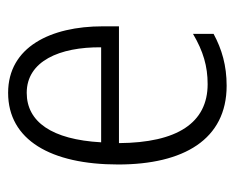

<svg xmlns="http://www.w3.org/2000/svg" viewBox="-74 -508 592 485"><g transform="rotate(-90 222.5 -266.0)"><path d="M230 -542C111 -542 49 -434 49 -264C49 -99 112 10 248 10C299 10 340 -2 379 -23V-75C335 -49 297 -38 252 -38C154 -38 104 -115 103 -262H398V-303C398 -434 346 -542 230 -542ZM230 -495C310 -495 346 -412 345 -307H105C112 -432 157 -495 230 -495Z"/></g></svg>

Font: Noto Sans Thai Looped Condensed Light
Style: Regular
Weight: 300
Width: 3
Designer: Sasikarn Vongin, Ben Mitchell
Foundry: The Fontpad Ltd
Version: Version 1.001